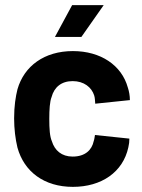

<svg xmlns="http://www.w3.org/2000/svg" viewBox="-20 -720 552 748"><path d="M264 8C375 8 459 -49 480 -146C483 -159 484 -168 484 -180L350 -194C348 -184 348 -178 345 -170C338 -136 312 -110 263 -110C220 -110 193 -134 182 -170C174 -188 172 -218 172 -257C172 -293 174 -325 181 -342C191 -380 219 -404 263 -404C307 -404 337 -380 347 -348C350 -339 350 -327 351 -316L486 -330C486 -347 483 -364 478 -379C454 -466 372 -521 264 -521C153 -521 74 -463 48 -372C41 -344 35 -307 35 -259C35 -218 40 -178 48 -145C74 -51 152 8 264 8ZM194 -576H297L384 -700H261Z"/></svg>

Font: Vanilla Cream ExtraBold
Style: Regular
Weight: 800
Designer: Jeremy Tribby, Jinavaṁso
Foundry: Tribby Type
Version: Version 1.422;Glyphs 3.1.2 (3151)